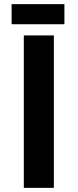

<svg xmlns="http://www.w3.org/2000/svg" viewBox="-20 -907 375 927"><path d="M95 -736H240V0H95ZM36 -887H291V-790H36Z"/></svg>

Font: Reem Kufi
Style: Bold
Weight: 700
Designer: Khaled Hosny
Version: Version 1.001